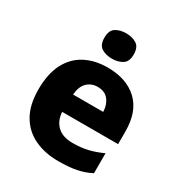

<svg xmlns="http://www.w3.org/2000/svg" viewBox="-181 -895 969 1032"><g transform="rotate(30 303.5 -379.0)"><path d="M310 -559Q427 -559 495 -495.5Q563 -432 563 -309V-230H216Q219 -177 252 -145Q285 -113 348 -113Q399 -113 441.5 -123Q484 -133 529 -154V-30Q489 -9 443 0.5Q397 10 329 10Q247 10 182.5 -20Q118 -50 81.5 -112.5Q45 -175 45 -271Q45 -368 78 -432Q111 -496 171 -527.5Q231 -559 310 -559ZM315 -442Q276 -442 250 -416.5Q224 -391 220 -340H407Q406 -383 383 -412.5Q360 -442 315 -442ZM304 -768Q341 -768 368 -751.5Q395 -735 395 -689Q395 -644 368 -627.5Q341 -611 304 -611Q266 -611 239.5 -627.5Q213 -644 213 -689Q213 -735 239.5 -751.5Q266 -768 304 -768Z"/></g></svg>

Font: Noto Sans Khmer UI ExtraBold
Style: Regular
Weight: 800
Designer: Danh Hong and the Monotype Design Team
Foundry: Monotype Imaging Inc.
Version: Version 2.002; ttfautohint (v1.8.4.7-5d5b)